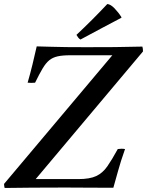

<svg xmlns="http://www.w3.org/2000/svg" viewBox="-39 -931 729 952"><path d="M-19 -19 518 -657H309Q271 -657 246.5 -651.5Q222 -646 205 -632Q188 -618 172 -591Q156 -564 135 -521Q116 -519 98 -521Q111 -566 122 -611Q133 -656 143 -701Q184 -700 217.5 -699Q251 -698 290.5 -697.5Q330 -697 388 -697Q461 -697 528 -697.5Q595 -698 667 -700Q670 -690 670 -676L138 -43H349Q406 -43 438 -58Q470 -73 493 -106Q516 -139 545 -192Q564 -195 581 -192Q559 -130 546 -82Q533 -34 523 0Q458 0 402 -0.5Q346 -1 307 -1Q268 -1 254 -1Q188 -1 119 -0.5Q50 0 -16 1Q-17 -3 -18 -8.5Q-19 -14 -19 -19ZM563 -846V-843Q518 -820 465.5 -791.5Q413 -763 360 -735Q353 -739 349 -744.5Q345 -750 340 -758Q420 -833 493 -911Q509 -910 528.5 -890Q548 -870 563 -846Z"/></svg>

Font: Tiro Devanagari Hindi
Style: Italic
Weight: 400
Italic angle: -11°
Designer: Devanagari: John Hudson & Fiona Ross, assisted by Paul Hanslow. Latin: John Hudson with Paul Hanslow, assisted by Kaja S
Foundry: Tiro Typeworks Ltd.
Version: Version 1.52